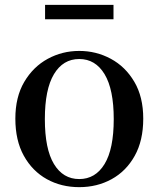

<svg xmlns="http://www.w3.org/2000/svg" viewBox="-20 -752 652 788"><path d="M305.2 16.1Q231.4 16.1 172.1 -16.8Q112.8 -49.8 77.9 -112.5Q43 -175.3 43 -265.1Q43 -354 79.6 -416Q116.2 -478 175.8 -510.5Q235.4 -543 305.2 -543Q375 -543 434.8 -510.7Q494.6 -478.5 531.2 -416.5Q567.9 -354.5 567.9 -265.1Q567.9 -174.8 532.7 -112.1Q497.6 -49.3 438 -16.6Q378.4 16.1 305.2 16.1ZM305.2 -17.1Q371.6 -17.1 409.2 -78.9Q446.8 -140.6 446.8 -263.2Q446.8 -385.3 409.2 -447.5Q371.6 -509.8 305.2 -509.8Q238.8 -509.8 201.4 -447.5Q164.1 -385.3 164.1 -263.2Q164.1 -140.6 201.4 -78.9Q238.8 -17.1 305.2 -17.1ZM165 -672.9V-731.9H445.8V-672.9Z"/></svg>

Font: Source Han Serif TW SemiBold
Style: Regular
Weight: 600
Designer: Ryoko NISHIZUKA Ë•øÂ°öÊ∂ºÂ≠ê (kana & ideographs); Frank Grie√ühammer (Latin, Greek & Cyrillic); Wenlong ZHANG Âº†ÊñáÈæô 
Foundry: Adobe
Version: Version 2.003;hotconv 1.1.1;makeotfexe 2.6.0